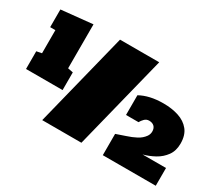

<svg xmlns="http://www.w3.org/2000/svg" viewBox="-131 -1038 1507 1326"><g transform="rotate(30 622.0 -375.0)"><path d="M305.7 0 493.2 -750H805.7L618.2 0ZM32.2 -250V-391.1L73.7 -399.4V-583.5H32.2V-724.6L281.7 -750V-399.4L323.7 -391.1V-250ZM789.1 0.5V-169.4Q825.2 -182.6 864 -195.1Q902.8 -207.5 936.5 -225.1Q970.2 -242.7 990.7 -271.5Q1003.4 -290 1003.4 -311.5Q1003.4 -337.9 988.5 -352.1Q973.6 -366.2 947.8 -366.2Q926.8 -366.2 911.9 -351.3Q897 -336.4 888.7 -320.3H789.1V-477.5Q825.2 -497.6 871.1 -508.3Q917 -519 974.6 -519Q1042 -519 1096.2 -501.2Q1150.4 -483.4 1182.4 -443.6Q1214.4 -403.8 1214.4 -336.9Q1214.4 -279.3 1186 -240.2Q1157.7 -201.2 1114.3 -177.2Q1070.8 -153.3 1024.4 -141.1H1211.4V0.5Z"/></g></svg>

Font: Holtwood One SC
Style: Regular
Weight: 400
Designer: Vernon Adams
Foundry: Vernon Adams
Version: Version 1.100; ttfautohint (v1.8.4.7-5d5b)